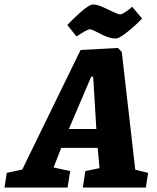

<svg xmlns="http://www.w3.org/2000/svg" viewBox="-70 -833 699 853"><path d="M588 -65 578 0H298L309 -73L372 -86L364 -176H202L168 -89L242 -73L230 0H-50L-40 -65L29 -80L288 -611L454 -620L471 -602L531 -79ZM236 -260H358L344 -492H335ZM362 -690Q336 -703 329 -703Q318 -703 270 -671L229 -722Q253 -748 290 -780.5Q327 -813 343 -813Q358 -813 377 -805.5Q396 -798 422 -785Q429 -782 443.5 -775.5Q458 -769 464 -769Q471 -769 488.5 -780.5Q506 -792 517 -803L561 -751Q542 -729 501.5 -695.5Q461 -662 445 -662Q425 -662 405 -669.5Q385 -677 362 -690Z"/></svg>

Font: Grenze ExtraBold
Style: Italic
Weight: 800
Italic angle: -10°
Designer: Renata Polastri
Foundry: Omnibus-Type
Version: Version 1.002; ttfautohint (v1.8)